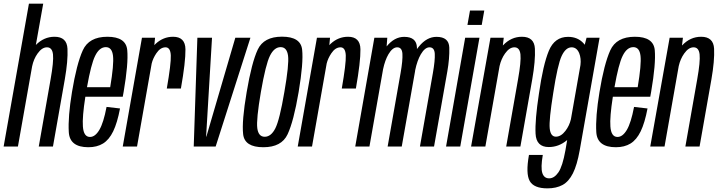

<svg xmlns="http://www.w3.org/2000/svg" viewBox="-49 -805 3945 1055"><path d="M-29 0 110 -785H188.5L148 -558Q192.5 -603 250.5 -603Q318.5 -603 321.8 -537.2Q325 -471.5 307 -368.5L242 0H164L229 -369Q246.5 -467 242.2 -506Q238 -545 209 -545Q181.5 -545 157.5 -511Q136 -481 127.5 -440.5L49.5 0Z M436.5 4Q334 4 329 -79Q324 -162 346.5 -299Q372 -453.5 405.8 -528.2Q439.5 -603 541 -603Q643.5 -603 650.2 -529.5Q657 -456 630.5 -301Q628 -285.5 625.5 -273.5H420Q402.5 -161.5 406.5 -110Q410.5 -52.5 445.5 -52.5Q474 -52.5 497 -91.5Q520 -130.5 536.5 -217.5L610.5 -209Q595.5 -130 573 -83.5Q550.5 -37 517.2 -16.5Q484 4 436.5 4ZM429 -326H556.5Q577.5 -451 572 -498Q566.5 -546 532.5 -546Q497 -546 473.5 -497.5Q451.5 -453 429 -326Z M867.5 -318.5Q891.5 -456 889.5 -500.5Q887.5 -545 860.5 -545Q832 -545 810 -512Q791.5 -484.5 784.5 -456L704 0H625.5L731 -597.5H803L799 -557Q803 -561 807 -565Q848.5 -603 902 -603Q969 -603 970 -534.2Q971 -465.5 945 -318.5Z M1015.5 0 1035.5 -597.5H1116L1083.5 -54.5H1085L1244 -597.5H1327L1136 0Z M1398 4Q1295 4 1287 -67.5Q1279 -139 1306.5 -299.5Q1334 -461.5 1367.2 -532.5Q1400.5 -603.5 1500.5 -603.5Q1603.5 -603.5 1611.2 -532Q1619 -460.5 1592 -299.5Q1564.5 -138 1531.2 -67Q1498 4 1398 4ZM1405.5 -53.5Q1440.5 -53.5 1464 -100Q1487.5 -146.5 1513.5 -299.5Q1540 -451.5 1533.8 -498.8Q1527.5 -546 1493 -546Q1458 -546 1434.5 -499Q1411 -452 1384.5 -299.5Q1358.5 -147.5 1364.8 -100.5Q1371 -53.5 1405.5 -53.5Z M1829 -318.5Q1853 -456 1851 -500.5Q1849 -545 1822 -545Q1793.5 -545 1771.5 -512Q1753 -484.5 1746 -456L1665.5 0H1587L1692.5 -597.5H1764.5L1760.5 -557Q1764.5 -561 1768.5 -565Q1810 -603 1863.5 -603Q1930.5 -603 1931.5 -534.2Q1932.5 -465.5 1906.5 -318.5Z M1903 0 2008 -597.5H2079L2075.5 -550Q2118 -602.5 2172 -602.5Q2240 -602.5 2242 -543.5Q2242 -539.5 2242 -535.5Q2247.5 -542.5 2253 -549.5Q2296 -602.5 2349.5 -602.5Q2418 -602.5 2419.8 -543.2Q2421.5 -484 2409 -412.5L2336 0H2258.5L2329.5 -403Q2342 -474 2340 -509.5Q2338 -545 2311 -545Q2286 -545 2263.5 -507Q2243.5 -472.5 2232.5 -420Q2232 -416 2231.5 -412.5L2158.5 0H2081L2152 -403Q2164.5 -474 2162.2 -509.5Q2160 -545 2133.5 -545Q2108 -545 2085.5 -507Q2066.5 -474.5 2056 -425L1981 0Z M2402 0 2507 -597.5H2585.5L2480 0ZM2533.5 -747H2612L2598 -668H2519.5Z M2539.5 0 2646 -597.5H2719L2714 -555.5Q2714.5 -555.5 2715 -556Q2759.5 -603 2819 -603Q2887 -603 2890.2 -537.2Q2893.5 -471.5 2875.5 -368.5L2810.5 0H2732.5L2797.5 -369Q2815 -467 2810.8 -506Q2806.5 -545 2777.5 -545Q2750 -545 2726 -511Q2705 -481.5 2696 -442L2618 0Z M2959 230Q2884.5 230 2861.8 189.8Q2839 149.5 2857.5 46.5H2933.5Q2921.5 116.5 2931 145.8Q2940.5 175 2968.5 175Q2996.5 175 3019.2 142.2Q3042 109.5 3058 20.5L3067.5 -35.5Q3066.5 -34.5 3065 -33.5Q3020.5 3 2966.5 3Q2897.5 3 2893.8 -70.5Q2890 -144 2912.5 -291.5Q2935 -449.5 2966.8 -526Q2998.5 -602.5 3072.5 -602.5Q3126 -602.5 3158.5 -566Q3161.5 -562.5 3164 -559L3174 -597.5H3245.5L3136.5 20Q3122 102 3099 147.5Q3076 193 3041.8 211.5Q3007.5 230 2959 230ZM3140.5 -447.5Q3145 -484 3133.5 -513Q3120 -545 3092 -545Q3059.5 -545 3037.2 -497.5Q3015 -450 2991 -294.5Q2967 -145.5 2971.5 -99.8Q2976 -54 3005.5 -54Q3033.5 -54 3058 -86Q3079.5 -114 3088 -149.5Z M3335 4Q3232.5 4 3227.5 -79Q3222.5 -162 3245 -299Q3270.5 -453.5 3304.2 -528.2Q3338 -603 3439.5 -603Q3542 -603 3548.8 -529.5Q3555.5 -456 3529 -301Q3526.5 -285.5 3524 -273.5H3318.5Q3301 -161.5 3305 -110Q3309 -52.5 3344 -52.5Q3372.5 -52.5 3395.5 -91.5Q3418.5 -130.5 3435 -217.5L3509 -209Q3494 -130 3471.5 -83.5Q3449 -37 3415.8 -16.5Q3382.5 4 3335 4ZM3327.5 -326H3455Q3476 -451 3470.5 -498Q3465 -546 3431 -546Q3395.5 -546 3372 -497.5Q3350 -453 3327.5 -326Z M3524 0 3630.5 -597.5H3703.5L3698.5 -555.5Q3699 -555.5 3699.5 -556Q3744 -603 3803.5 -603Q3871.5 -603 3874.8 -537.2Q3878 -471.5 3860 -368.5L3795 0H3717L3782 -369Q3799.5 -467 3795.2 -506Q3791 -545 3762 -545Q3734.5 -545 3710.5 -511Q3689.5 -481.5 3680.5 -442L3602.5 0Z"/></svg>

Font: Anybody Condensed Regular
Style: Italic
Weight: 400
Width: 3
Italic angle: -10°
Designer: Tyler Finck
Foundry: Etcetera Type Company
Version: Version 1.010; ttfautohint (v1.8.3) -l 8 -r 50 -G 200 -x 14 